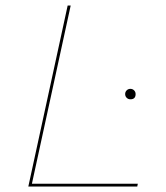

<svg xmlns="http://www.w3.org/2000/svg" viewBox="-20 -678 604 698"><path d="M96 -10H481L479 0H83L226 -658H237ZM454 -317Q446 -317 440.5 -322.5Q435 -328 435 -336Q435 -344 440.5 -349.5Q446 -355 454 -355Q462 -355 467.5 -349.5Q473 -344 473 -336Q473 -317 454 -317Z"/></svg>

Font: EauTestInfant Hairline
Style: Italic
Weight: 250
Italic angle: -12°
Designer: Christian Thalmann (Catharsis Fonts)
Version: Version 0.001;PS 000.001;hotconv 1.0.88;makeotf.lib2.5.64775